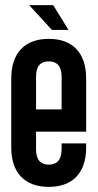

<svg xmlns="http://www.w3.org/2000/svg" viewBox="-20 -721 382 751"><path d="M94 -701 183 -604H248L188 -701ZM317 -206V-414C317 -513 265 -569 171 -569C76 -569 24 -513 24 -414V-144C24 -46 76 10 171 10C265 10 317 -46 317 -144V-160H221V-138C221 -94 201 -77 171 -77C140 -77 121 -94 121 -138V-206ZM121 -293V-421C121 -464 140 -481 171 -481C201 -481 221 -464 221 -421V-293Z"/></svg>

Font: Modon Arabic
Style: Bold
Weight: 700
Designer: Ahmedzaza
Foundry: Ahmedzaza
Version: Version 2.010